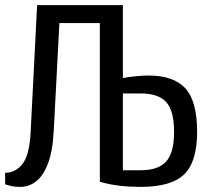

<svg xmlns="http://www.w3.org/2000/svg" viewBox="-20 -720 830 750"><path d="M60 10Q34 10 17 5Q0 0 0 0V-45Q41 -45 68.5 -80.5Q96 -116 100 -210L125 -700H460V-415Q479 -419 508.5 -422Q538 -425 560 -425Q658 -425 704 -375Q750 -325 750 -205Q750 -89 700 -39.5Q650 10 530 10Q485 10 446.5 5.5Q408 1 370 -10V-630H212L190 -210Q186 -130 167.5 -81.5Q149 -33 121 -11.5Q93 10 60 10ZM460 -55H530Q598 -55 629 -89Q660 -123 660 -205Q660 -288 629 -321.5Q598 -355 530 -355H460Z"/></svg>

Font: Cuprum
Style: Regular
Weight: 400
Designer: Jovanny Lemonad
Foundry: Jovanny Lemonad
Version: Version 3.000